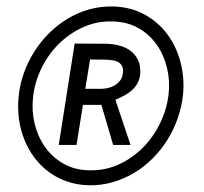

<svg xmlns="http://www.w3.org/2000/svg" viewBox="-20 -558 627 589"><path d="M37.1 -260.7Q40.5 -297.4 52.7 -332.3Q64.9 -367.2 84.5 -398.4Q104 -429.7 129.9 -455.6Q155.8 -481.4 186.8 -500.2Q217.8 -519 253.2 -529.1Q288.6 -539.1 327.1 -538.1Q381.3 -536.6 423.6 -513.4Q465.8 -490.2 493.7 -452.4Q521.5 -414.6 533.9 -366.5Q546.4 -318.4 541.5 -267.6Q537.6 -231 525.4 -195.8Q513.2 -160.6 493.9 -129.6Q474.6 -98.6 448.7 -72.5Q422.9 -46.4 391.8 -27.8Q360.8 -9.3 325.4 1Q290 11.2 251.5 10.3Q215.3 9.3 184.3 -1.7Q153.3 -12.7 128.4 -31.5Q103.5 -50.3 84.7 -75.7Q65.9 -101.1 54.2 -130.9Q42.5 -160.6 38.1 -193.6Q33.7 -226.6 37.1 -260.7ZM81.5 -260.3Q76.7 -218.8 86.2 -179Q95.7 -139.2 117.7 -107.7Q139.6 -76.2 173.8 -56.4Q208 -36.6 252.9 -35.6Q301.3 -34.2 343.5 -53.2Q385.7 -72.3 418.2 -105Q450.7 -137.7 471.2 -180.2Q491.7 -222.7 497.1 -268.1Q502 -309.6 492.4 -349.4Q482.9 -389.2 460.9 -420.7Q439 -452.1 404.8 -471.7Q370.6 -491.2 325.7 -492.2Q277.3 -493.7 235.1 -474.6Q192.9 -455.6 160.4 -423.3Q127.9 -391.1 107.2 -348.6Q86.4 -306.2 81.5 -260.3ZM234.4 -236.3 214.8 -113.3H160.2L209 -424.3L305.7 -423.8Q326.7 -423.3 346.2 -418.2Q365.7 -413.1 380.4 -402.1Q395 -391.1 403.3 -374Q411.6 -356.9 410.2 -333Q409.2 -316.4 402.3 -303.7Q395.5 -291 385 -281.5Q374.5 -272 361.3 -264.9Q348.1 -257.8 334 -252L380.4 -113.3H327.1L291 -236.3ZM241.7 -285.6H293.5Q303.7 -286.1 314.2 -288.8Q324.7 -291.5 333.5 -297.1Q342.3 -302.7 348.4 -310.8Q354.5 -318.8 356.4 -330.6Q358.9 -344.2 355.5 -352.8Q352.1 -361.3 344.7 -366.2Q337.4 -371.1 327.1 -372.8Q316.9 -374.5 305.2 -375L256.3 -375.5Z"/></svg>

Font: Roboto Mono Medium
Style: Italic
Weight: 500
Designer: Google
Version: Version 2.000985; 2015; ttfautohint (v1.3)